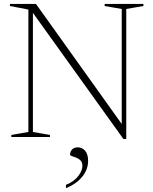

<svg xmlns="http://www.w3.org/2000/svg" viewBox="-20 -695 778 974"><path d="M124 -25.5V-646.5L30.5 -664.5V-675H162.5L618 -37.5L597.5 -20V-649.5L511 -664.5V-675H707.5V-664.5L620.5 -649.5V10H606L133.5 -648.5L147 -655V-25.5L233.5 -10.5V0H37.5V-10.5ZM314.5 243Q357 225 377.5 197.5Q398 170 398 146.5Q398 129 388.8 119.2Q379.5 109.5 367 104.8Q354.5 100 345 97Q335.5 94 335.5 89.5Q335.5 74 345.5 63.2Q355.5 52.5 375 52.5Q397 52.5 412 70Q427 87.5 427 122Q427 149.5 414.2 175.2Q401.5 201 376.5 222.8Q351.5 244.5 314.5 259.5Z"/></svg>

Font: Newsreader 24pt ExtraLight
Style: Regular
Weight: 250
Designer: Hugues Gentile
Foundry: Production Type
Version: Version 1.003